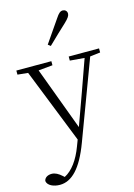

<svg xmlns="http://www.w3.org/2000/svg" viewBox="-166 -881 860 1229"><g transform="rotate(-15 264.0 -266.0)"><path d="M229 -616 246 -603C290 -645 332 -687 371 -722C397 -747 406 -761 406 -775C406 -793 392 -803 378 -803C362 -803 350 -793 331 -764C300 -718 264 -668 229 -616ZM339 -481 435 -473 362 -268 285 -55 130 -472 224 -481V-508H-8V-481L61 -474L257 20L241 62C211 143 167 204 115 230L105 221C83 201 61 189 39 189C14 189 -8 200 -12 223C-8 254 32 271 73 271C152 271 219 203 277 48L472 -473L540 -481V-508H339Z"/></g></svg>

Font: Noto Serif CJK SC ExtraLight
Style: Regular
Weight: 200
Designer: Ryoko NISHIZUKA 西塚涼子 (kana & ideographs); Frank Grießhammer (Latin, Greek & Cyrillic); Wenlong ZHANG 张文龙 (bopomofo); San
Foundry: Adobe
Version: Version 2.001;hotconv 1.1.0;makeotfexe 2.6.0